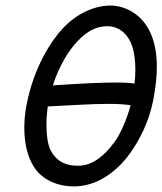

<svg xmlns="http://www.w3.org/2000/svg" viewBox="-20 -666 587 694"><path d="M164.1 -120.6C152.8 -140.6 147.9 -177.7 147.9 -214.8C147.9 -238.3 149.9 -261.2 152.8 -281.2C235.8 -285.6 312.5 -290.5 372.1 -290.5C404.3 -290.5 431.2 -289.1 452.1 -285.6C439 -236.3 414.1 -177.2 391.6 -149.9C361.8 -109.4 318.8 -66.9 262.2 -66.9C209.5 -66.9 181.6 -88.9 164.1 -120.6ZM380.4 -646C311 -646 247.6 -607.4 207 -563.5C164.1 -517.1 102.5 -423.3 76.2 -288.1C70.3 -258.8 67.9 -230 67.9 -203.1C67.9 -148.9 79.1 -100.1 101.6 -64.5C131.8 -15.6 188 7.8 247.6 7.8C328.1 7.8 400.4 -42.5 450.7 -112.8C482.9 -158.2 518.1 -223.1 533.7 -303.2L534.7 -308.6C543 -352.5 546.9 -391.1 546.9 -424.3C546.9 -614.3 426.3 -646 380.4 -646ZM466.3 -363.8C452.1 -366.2 430.2 -367.7 397 -367.7C350.1 -367.7 279.3 -364.7 170.9 -357.4C194.3 -429.2 228.5 -484.4 261.7 -518.6C297.4 -555.7 330.1 -571.3 368.2 -571.3C403.3 -571.3 441.4 -550.8 459 -495.1C466.3 -471.7 469.2 -443.8 469.2 -414.6C469.2 -397.5 468.3 -380.4 466.3 -363.8Z"/></svg>

Font: Fantasque Sans Mono
Style: RegItalic
Weight: 400
Italic angle: -11°
Monospace: yes
Designer: Jany Belluz
Version: Version 1.6.3